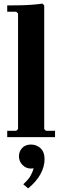

<svg xmlns="http://www.w3.org/2000/svg" viewBox="-20 -760 350 1064"><path d="M20 0V-35H70L80 -45V-685L70 -695H20V-730Q46 -730 82 -730.5Q118 -731 153.5 -733.5Q189 -736 215 -740L225 -730V-45L235 -35H285V0ZM152 41Q182 41 204.5 61.5Q227 82 227 123Q227 163 204.5 204.5Q182 246 136 284L109 261Q138 235 150 213Q162 191 166 172Q162 173 159 173.5Q156 174 151 174Q124 174 104.5 154Q85 134 85 106Q85 80 102.5 60.5Q120 41 152 41Z"/></svg>

Font: Brygada 1918
Style: Bold
Weight: 700
Designer: Mateusz Machalski | Borys Kosmynka | Przemek Hoffer
Foundry: NIEPODLEGLA 2018
Version: Version 3.006